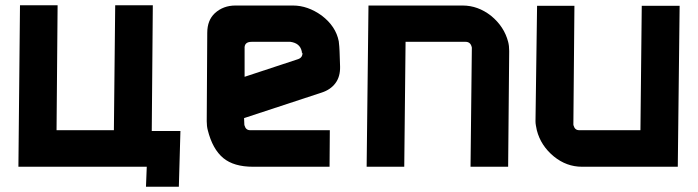

<svg xmlns="http://www.w3.org/2000/svg" viewBox="-20 -634 2654 730"><path d="M199 -614 195 -139H413L418 -614H561L557 -136H666L660 76H535L538 0H50L56 -614Z M1234 -139 1233 0H942Q869 0 829 -33Q788 -67 770 -139Q766 -154 766 -173L768 -509Q768 -557 797 -584Q829 -613 875 -613H1094Q1150 -613 1203 -575Q1257 -534 1268 -477Q1269 -466 1270 -457Q1271 -448 1271 -440L1273 -381Q1274 -343 1255.5 -318Q1237 -293 1203 -282L908 -185L909 -160L910 -156Q915 -139 931 -139ZM1128 -431Q1128 -437 1127 -440Q1120 -470 1084 -475H937Q908 -475 910 -449V-342L1113 -409Q1131 -415 1130 -434Z M1522 -475 1517 0H1374L1381 -613H1739Q1797 -613 1847 -574Q1897 -533 1912 -475Q1916 -460 1916 -440L1912 0H1769L1774 -453L1773 -457Q1768 -475 1750 -475Z M2193 0Q2134 0 2086 -39Q2036 -80 2021 -139Q2019 -149 2017.5 -157Q2016 -165 2016 -173L2022 -612H2164L2160 -160L2161 -156Q2166 -139 2182 -139H2415L2420 -612H2564L2557 0Z"/></svg>

Font: Covid19
Style: Regular
Weight: 400
Designer: Peter Wiegel
Foundry: (c) CAT - Ing. Peter Wiegel.  for Rudolf Maass + Partner GmbH
Version: Version 001.000